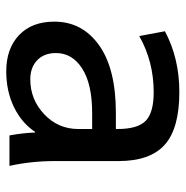

<svg xmlns="http://www.w3.org/2000/svg" viewBox="-10 -560 580 599"><g transform="rotate(90 279.5 -260.0)"><path d="M382 -258H332Q242 -258 193.5 -227Q145 -196 145 -145Q145 -108 167.5 -86.5Q190 -65 227 -65Q290 -65 336 -108.5Q382 -152 382 -215ZM47 -140Q47 -227 120.5 -279.5Q194 -332 332 -332H382V-337Q382 -400 356.5 -425Q331 -450 267 -450Q172 -450 92 -405L77 -485Q161 -530 267 -530Q380 -530 431 -484.5Q482 -439 482 -340V-140Q482 -69 497 0H402Q394 -44 393 -80H391Q363 -38 313.5 -14Q264 10 202 10Q131 10 89 -30Q47 -70 47 -140Z"/></g></svg>

Font: M PLUS 1p Medium
Style: Regular
Weight: 500
Version: Version 1.062